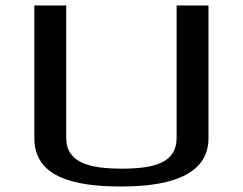

<svg xmlns="http://www.w3.org/2000/svg" viewBox="-20 -669 885 699"><path d="M424 -55C307 -55 221 -76 221 -167V-649H105V-166C105 -25 247 10 421 10C633 10 739 -49 739 -166V-649H623V-167C623 -76 541 -55 424 -55Z"/></svg>

Font: Gamestation Extended
Style: Regular
Weight: 400
Width: 7
Designer: Jonas Hecksher
Foundry: Jonas Hecksher, Playtypeª, e-types AS
Version: Version 1.003